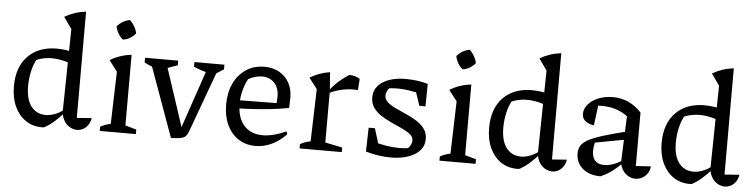

<svg xmlns="http://www.w3.org/2000/svg" viewBox="-46 -988 4811 1224"><g transform="rotate(5 2359.0 -376.0)"><path d="M247 9Q187 9 142 -21.5Q97 -52 71.5 -107Q46 -162 46 -236Q46 -360 114 -429.5Q182 -499 298 -499Q330 -499 365 -493.5Q400 -488 437 -476L424 -399Q343 -435 272 -435Q238 -435 206 -426.5Q174 -418 144 -401L180 -426Q158 -390 147 -342.5Q136 -295 136 -244Q136 -188 151.5 -149.5Q167 -111 196 -91Q225 -71 263 -71Q290 -71 319 -81.5Q348 -92 378 -114V-91Q354 -63 324.5 -37Q295 -11 261 8Q257 8 254 8.5Q251 9 247 9ZM470 6Q448 6 426 -6Q404 -18 389 -41.5Q374 -65 370 -99L379 -631L327 -705Q358 -723 390.5 -734Q423 -745 463 -750V-70L558 -77Q553 -49 539.5 -30.5Q526 -12 508 -3Q490 6 470 6ZM411 -761 410 -762H411Z M616 0V-27Q630 -35 646.5 -41Q663 -47 682 -51L692 -386L639 -455Q670 -474 704 -485.5Q738 -497 776 -501V-49L847 -29V0ZM747 -721Q764 -705 776.5 -683Q789 -661 793 -639Q778 -621 756 -608Q734 -595 712 -593Q694 -607 681.5 -629Q669 -651 665 -674Q680 -692 701.5 -704.5Q723 -717 747 -721Z M1072 5 897 -480H998L1143 -40H1123L1273 -480H1342L1189 -61Q1182 -41 1175.5 -28.5Q1169 -16 1158 -9Q1147 -2 1126.5 1Q1106 4 1072 5ZM966 -422Q938 -428 912 -437.5Q886 -447 863 -460V-490H1075V-460ZM1311 -422Q1243 -432 1179 -460V-490H1371V-460Z M1613 9Q1550 9 1503 -22Q1456 -53 1430 -108.5Q1404 -164 1404 -238Q1404 -315 1431.5 -373.5Q1459 -432 1509.5 -465.5Q1560 -499 1627 -499Q1681 -499 1722 -476Q1763 -453 1785.5 -412Q1808 -371 1808 -316L1806 -251Q1746 -240 1692.5 -234Q1639 -228 1582 -224.5Q1525 -221 1457 -219V-272L1724 -275L1726 -318Q1726 -372 1696 -404Q1666 -436 1617 -436Q1596 -436 1573 -429.5Q1550 -423 1529 -411Q1510 -374 1499.5 -333.5Q1489 -293 1489 -253Q1489 -161 1533 -112Q1577 -63 1653 -63Q1719 -63 1802 -101L1809 -83Q1766 -38 1716 -14.5Q1666 9 1613 9Z M2233 -403Q2136 -410 2048 -367V-384Q2075 -419 2105.5 -446Q2136 -473 2170 -494Q2189 -494 2206 -489.5Q2223 -485 2238 -475ZM1895 0V-27Q1908 -35 1923.5 -41Q1939 -47 1961 -51L1971 -386L1918 -455Q1978 -491 2046 -501L2055 -383V-52L2165 -29V0Z M2478 7Q2443 7 2402 1.5Q2361 -4 2318 -17L2354 -86Q2400 -72 2443.5 -65Q2487 -58 2530 -58Q2546 -58 2561.5 -59.5Q2577 -61 2593 -63L2559 -45Q2579 -55 2593 -73.5Q2607 -92 2607 -114Q2607 -136 2587 -152Q2567 -168 2535 -183Q2503 -198 2467.5 -214Q2432 -230 2400 -250Q2368 -270 2348 -298Q2328 -326 2328 -364Q2328 -428 2384 -464Q2440 -500 2531 -500Q2564 -500 2599.5 -496Q2635 -492 2673 -481L2648 -409Q2604 -422 2562 -428.5Q2520 -435 2484 -435Q2469 -435 2454 -434Q2439 -433 2421 -431L2449 -444Q2429 -434 2420 -416.5Q2411 -399 2411 -382Q2411 -359 2431.5 -341Q2452 -323 2484 -308Q2516 -293 2551.5 -277.5Q2587 -262 2619 -242Q2651 -222 2671 -195Q2691 -168 2691 -130Q2691 -66 2632 -29.5Q2573 7 2478 7ZM2318 -17 2322 -170H2362L2409 -18ZM2632 -337 2583 -482 2673 -481 2671 -337Z M2790 0V-27Q2804 -35 2820.5 -41Q2837 -47 2856 -51L2866 -386L2813 -455Q2844 -474 2878 -485.5Q2912 -497 2950 -501V-49L3021 -29V0ZM2921 -721Q2938 -705 2950.5 -683Q2963 -661 2967 -639Q2952 -621 2930 -608Q2908 -595 2886 -593Q2868 -607 2855.5 -629Q2843 -651 2839 -674Q2854 -692 2875.5 -704.5Q2897 -717 2921 -721Z M3288 9Q3228 9 3183 -21.5Q3138 -52 3112.5 -107Q3087 -162 3087 -236Q3087 -360 3155 -429.5Q3223 -499 3339 -499Q3371 -499 3406 -493.5Q3441 -488 3478 -476L3465 -399Q3384 -435 3313 -435Q3279 -435 3247 -426.5Q3215 -418 3185 -401L3221 -426Q3199 -390 3188 -342.5Q3177 -295 3177 -244Q3177 -188 3192.5 -149.5Q3208 -111 3237 -91Q3266 -71 3304 -71Q3331 -71 3360 -81.5Q3389 -92 3419 -114V-91Q3395 -63 3365.5 -37Q3336 -11 3302 8Q3298 8 3295 8.5Q3292 9 3288 9ZM3511 6Q3489 6 3467 -6Q3445 -18 3430 -41.5Q3415 -65 3411 -99L3420 -631L3368 -705Q3399 -723 3431.5 -734Q3464 -745 3504 -750V-70L3599 -77Q3594 -49 3580.5 -30.5Q3567 -12 3549 -3Q3531 6 3511 6ZM3452 -761 3451 -762H3452Z M4042 6Q4010 6 3982 -17.5Q3954 -41 3944 -87L3956 -386Q3888 -438 3790 -438Q3771 -438 3753 -436Q3735 -434 3718 -430L3770 -456L3751 -310Q3713 -316 3694 -333Q3675 -350 3675 -377Q3675 -410 3699.5 -438.5Q3724 -467 3765.5 -483.5Q3807 -500 3858 -500Q3912 -500 3958.5 -478Q4005 -456 4040 -417V-75L4136 -81Q4133 -53 4119 -33.5Q4105 -14 4085 -4Q4065 6 4042 6ZM3821 10Q3749 10 3706 -27Q3663 -64 3663 -123Q3663 -152 3676 -173Q3689 -194 3722 -212Q3755 -230 3816 -249Q3877 -268 3972 -291V-239L3740 -196L3770 -210Q3765 -195 3762.5 -178.5Q3760 -162 3760 -148Q3760 -108 3779 -86Q3798 -64 3838 -64Q3866 -64 3897 -75Q3928 -86 3963 -110V-94Q3933 -62 3899 -35.5Q3865 -9 3821 10Z M4392 9Q4332 9 4287 -21.5Q4242 -52 4216.5 -107Q4191 -162 4191 -236Q4191 -360 4259 -429.5Q4327 -499 4443 -499Q4475 -499 4510 -493.5Q4545 -488 4582 -476L4569 -399Q4488 -435 4417 -435Q4383 -435 4351 -426.5Q4319 -418 4289 -401L4325 -426Q4303 -390 4292 -342.5Q4281 -295 4281 -244Q4281 -188 4296.5 -149.5Q4312 -111 4341 -91Q4370 -71 4408 -71Q4435 -71 4464 -81.5Q4493 -92 4523 -114V-91Q4499 -63 4469.5 -37Q4440 -11 4406 8Q4402 8 4399 8.5Q4396 9 4392 9ZM4615 6Q4593 6 4571 -6Q4549 -18 4534 -41.5Q4519 -65 4515 -99L4524 -631L4472 -705Q4503 -723 4535.5 -734Q4568 -745 4608 -750V-70L4703 -77Q4698 -49 4684.5 -30.5Q4671 -12 4653 -3Q4635 6 4615 6ZM4556 -761 4555 -762H4556Z"/></g></svg>

Font: Piazzolla Thin Medium
Style: Regular
Weight: 500
Version: Version 2.005